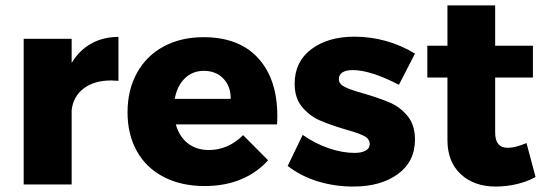

<svg xmlns="http://www.w3.org/2000/svg" viewBox="-20 -685 2025 713"><path d="M419.9 -547.9V-384.8Q411.1 -385.7 393.1 -386.2Q330.1 -386.2 291 -356.7Q252 -327.1 246.1 -275.9V0H67.9V-541H246.1V-451.2Q273.9 -498 318.4 -522.9Q362.8 -547.9 419.9 -547.9Z M1009.8 -254.9Q1009.8 -233.9 1008.8 -223.1H632.8Q646 -177.2 677.7 -152.6Q709.5 -127.9 755.9 -127.9Q791 -127.9 823.2 -141.8Q855.5 -155.8 882.8 -183.1L975.6 -89.8Q933.6 -43 874 -18.6Q814.5 5.9 739.7 5.9Q652.8 5.9 587.6 -28.1Q522.5 -62 488 -124Q453.6 -186 453.6 -268.1Q453.6 -351.1 488.8 -414.6Q523.9 -478 587.9 -512.5Q651.9 -546.9 735.8 -546.9Q867.7 -546.9 938.7 -469Q1009.8 -391.1 1009.8 -254.9ZM836.9 -317.9Q836.9 -364.7 809.3 -393.3Q781.7 -421.9 736.8 -421.9Q694.8 -421.9 666.3 -394Q637.7 -366.2 628.9 -317.9Z M1289.1 -424.8Q1266.1 -424.8 1252.2 -416.5Q1238.3 -408.2 1238.3 -391.1Q1238.3 -373 1260.3 -362.1Q1282.2 -351.1 1330.1 -337.9Q1388.2 -320.8 1426.8 -304.4Q1465.3 -288.1 1493.2 -254.6Q1521 -221.2 1521 -167Q1521 -85 1457.5 -38.6Q1394 7.8 1292 7.8Q1223.1 7.8 1160.2 -11.5Q1097.2 -30.8 1048.3 -68.8L1104 -184.1Q1149.9 -151.9 1200.7 -134.5Q1251.5 -117.2 1296.4 -117.2Q1322.3 -117.2 1337.6 -125.5Q1353 -133.8 1353 -149.9Q1353 -169.9 1330.6 -180.9Q1308.1 -191.9 1260.3 -205.1Q1203.1 -222.2 1166.3 -238.5Q1129.4 -254.9 1101.8 -287.8Q1074.2 -320.8 1074.2 -374Q1074.2 -456.1 1136.2 -502.4Q1198.2 -548.8 1296.4 -548.8Q1355.5 -548.8 1412.8 -533Q1470.2 -517.1 1521 -485.8L1461.4 -370.1Q1356 -424.8 1289.1 -424.8Z M1968.8 -27.8Q1939 -10.7 1899.9 -1.5Q1860.8 7.8 1820.8 7.8Q1740.7 7.8 1691.2 -38.1Q1641.6 -84 1641.6 -165V-397H1566.9V-515.1H1641.6V-665H1818.8V-515.1H1959V-397H1818.8V-192.9Q1818.8 -135.7 1865.7 -136.2Q1894.5 -136.2 1935.1 -153.8Z"/></svg>

Font: Argentum Sans
Style: Bold
Weight: 700
Designer: Julieta Ulanovsky (Modified by Cristiano Sobral)
Foundry: Julieta Ulanovsky
Version: Version 1.000; ttfautohint (v1.5.65-e2d9)